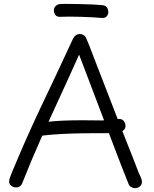

<svg xmlns="http://www.w3.org/2000/svg" viewBox="-20 -967 804 1005"><path d="M98 -12Q94 1 84.5 8Q75 15 61 14Q48 13 37 3.5Q26 -6 28 -21Q28 -27 31 -34.5Q34 -42 41 -61Q77 -148 114.5 -233Q152 -318 192.5 -403.5Q233 -489 275.5 -578.5Q318 -668 362 -764Q367 -775 375.5 -781.5Q384 -788 397 -789Q410 -789 420 -781.5Q430 -774 434 -760Q440 -748 456.5 -704.5Q473 -661 497.5 -598Q522 -535 550.5 -461.5Q579 -388 607.5 -314Q636 -240 662 -175.5Q688 -111 705 -65Q710 -55 716.5 -40Q723 -25 723 -17Q723 0 712 9Q701 18 687 18Q678 18 667.5 12.5Q657 7 653 -4Q617 -93 581 -188.5Q545 -284 510 -376Q475 -468 445 -547Q415 -626 394 -681Q345 -571 293.5 -459.5Q242 -348 192 -236Q142 -124 98 -12ZM154 -290Q154 -300 161 -306.5Q168 -313 178 -317.5Q188 -322 199 -324Q221 -329 261.5 -332.5Q302 -336 356.5 -337Q411 -338 472 -337Q491 -336 510 -336.5Q529 -337 545 -338Q561 -339 574.5 -340.5Q588 -342 599 -344Q617 -346 627 -334.5Q637 -323 637 -308Q637 -295 628.5 -287Q620 -279 606.5 -275.5Q593 -272 578 -271Q563 -270 550 -270Q492 -270 430.5 -269.5Q369 -269 308 -266Q247 -263 191 -256Q180 -255 167 -265.5Q154 -276 154 -290ZM295 -879Q279 -878 270.5 -888Q262 -898 262 -913Q262 -927 272 -936Q282 -945 295 -946Q313 -947 342.5 -946.5Q372 -946 404.5 -945.5Q437 -945 467 -943.5Q497 -942 515 -940Q532 -939 539.5 -928Q547 -917 547 -904Q547 -891 538.5 -881.5Q530 -872 513 -873Q494 -875 465 -876.5Q436 -878 403 -879Q370 -880 341.5 -880Q313 -880 295 -879Z"/></svg>

Font: Playpen Sans Light
Style: Regular
Weight: 300
Designer: Laura Meseguer, Veronika Burian, José Scaglione
Foundry: TypeTogether
Version: Version 1.001